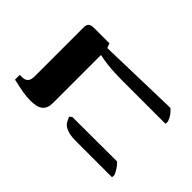

<svg xmlns="http://www.w3.org/2000/svg" viewBox="-178 -776 912 912"><g transform="rotate(-45 278.0 -320.0)"><path d="M418 7H435C459 -2 471 -11 488 -30L477 -443L500 -452V-556C500 -582 490 -592 467 -592H137C108 -592 93 -604 93 -631V-647H61C48 -590 42 -561 42 -524C42 -465 63 -441 111 -441H432V-438C426 -411 418 -371 418 -275ZM59 7H76C99 -4 112 -12 129 -29L128 -329L118 -341L95 -330C74 -319 59 -291 59 -239Z"/></g></svg>

Font: Noto Serif Hebrew SemiCondensed
Style: Bold
Weight: 700
Width: 4
Designer: Monotype Design Team
Foundry: Monotype Imaging Inc.
Version: Version 2.004